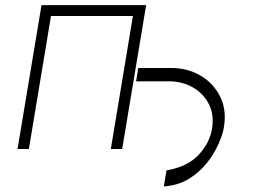

<svg xmlns="http://www.w3.org/2000/svg" viewBox="-20 -565 959 728"><path d="M46.5 0 137.4 -545.5H534.1L443.2 0H400.2L484 -504.3H173.3L89.5 0ZM496.1 -256.7 504.3 -307.2H629.3Q691.8 -307.2 741.3 -277.7Q790.8 -248.2 815.7 -196.6Q840.6 -144.9 828.1 -78.1Q823.5 -52.6 807.5 -16.9Q791.5 18.8 763.7 53.8Q735.8 88.8 695.5 113.5Q655.2 138.1 601.2 142L611.2 81Q690 67.8 732.8 22.4Q775.6 -23.1 784.1 -78.1Q792.3 -130.7 771.7 -170.8Q751.1 -210.9 711.1 -233.7Q671.2 -256.4 621.1 -256.7Z"/></svg>

Font: Inter Extra Light  BETA
Style: Italic
Weight: 200
Italic angle: 9.39999°
Designer: Rasmus Andersson
Foundry: rsms
Version: Version 3.011;git-f93a4a705